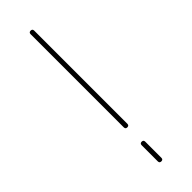

<svg xmlns="http://www.w3.org/2000/svg" viewBox="-248 -744 758 758"><g transform="rotate(-45 131.0 -365.0)"><path d="M121 -10V-100Q121 -110 131 -110Q141 -110 141 -100V-10Q141 0 131 0Q121 0 121 -10ZM121 -200V-720Q121 -730 131 -730Q141 -730 141 -720V-200Q141 -190 131 -190Q121 -190 121 -200Z"/></g></svg>

Font: Rounded Mplus 1c Thin
Style: Regular
Weight: 250
Version: Version 1.059.20150529